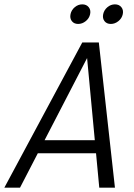

<svg xmlns="http://www.w3.org/2000/svg" viewBox="-58 -862 616 882"><path d="M359 -628 34 0H-38L320 -667H396L470 0H398L339 -628ZM106 -218H418L405 -158H93ZM301 -752Q282 -752 272 -765Q262 -778 266 -797Q270 -816 285.5 -829Q301 -842 320 -842Q339 -842 349.5 -829Q360 -816 356 -797Q352 -778 336 -765Q320 -752 301 -752ZM451 -752Q432 -752 422 -765Q412 -778 416 -797Q420 -816 435.5 -829Q451 -842 470 -842Q489 -842 499.5 -829Q510 -816 506 -797Q502 -778 486 -765Q470 -752 451 -752Z"/></svg>

Font: Epunda Sans Light
Style: Italic
Weight: 300
Italic angle: -12.0243°
Designer: Simon Atzbach
Foundry: typofactur
Version: Version 2.204